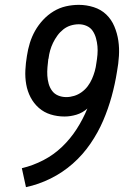

<svg xmlns="http://www.w3.org/2000/svg" viewBox="-20 -763 540 791"><path d="M87 8 70 -70Q116 -81 158.5 -103Q201 -125 235.5 -158Q270 -191 296 -231.5Q322 -272 340 -316Q320 -298 295 -290.5Q270 -283 246 -283Q216 -283 188.5 -291.5Q161 -300 140 -318.5Q119 -337 106 -362Q93 -387 88 -415.5Q83 -444 84.5 -474Q86 -504 91 -533Q95 -560 103 -586Q111 -612 124.5 -636Q138 -660 157.5 -681Q177 -702 201 -716.5Q225 -731 251.5 -737Q278 -743 305 -743Q336 -743 366 -733.5Q396 -724 417.5 -703.5Q439 -683 451 -654.5Q463 -626 467.5 -595.5Q472 -565 470 -532.5Q468 -500 462 -468Q454 -417 440 -366Q426 -315 405 -266Q384 -217 352.5 -171Q321 -125 279.5 -88.5Q238 -52 188.5 -27.5Q139 -3 87 8ZM253 -363Q269 -363 285.5 -368Q302 -373 316.5 -383.5Q331 -394 341.5 -408Q352 -422 359 -438Q366 -454 370.5 -470Q375 -486 377 -503Q380 -520 381.5 -538Q383 -556 381.5 -572.5Q380 -589 375.5 -605.5Q371 -622 362 -635.5Q353 -649 337.5 -656Q322 -663 305 -663Q288 -663 271.5 -658Q255 -653 241 -642Q227 -631 216.5 -616.5Q206 -602 198.5 -586.5Q191 -571 186.5 -555Q182 -539 180 -522Q180 -522 180 -521.5Q180 -521 179 -520Q177 -503 175.5 -485.5Q174 -468 175 -451Q176 -434 180.5 -418Q185 -402 194.5 -389Q204 -376 219.5 -369.5Q235 -363 253 -363Z"/></svg>

Font: Iosevka Curly Slab MdObl
Style: Regular
Weight: 500
Italic angle: -9°
Monospace: yes
Designer: Belleve Invis
Foundry: Belleve Invis
Version: Version 11.0.0; ttfautohint (v1.8.3)